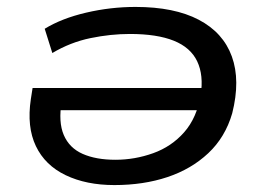

<svg xmlns="http://www.w3.org/2000/svg" viewBox="-20 -525 772 554"><path d="M310 9Q229 9 169.5 -19.5Q110 -48 83.5 -103.5Q57 -159 69 -239L74 -271H587L578 -207H126L158 -232Q148 -173 164 -135.5Q180 -98 218.5 -81Q257 -64 313 -64Q369 -64 422 -83Q475 -102 511.5 -143.5Q548 -185 559 -251V-250Q568 -308 549 -348Q530 -388 481.5 -407.5Q433 -427 355 -427Q299 -427 241 -415Q183 -403 131 -372L109 -442Q158 -472 228.5 -488.5Q299 -505 371 -505Q483 -505 553.5 -468Q624 -431 649 -362Q674 -293 650 -198Q630 -129 581 -83Q532 -37 463 -14Q394 9 310 9Z"/></svg>

Font: Nunito Sans 7pt Expanded
Style: Italic
Weight: 400
Width: 7
Italic angle: -9°
Designer: Vernon Adams
Foundry: Vernon Adams
Version: Version 3.101;gftools[0.9.27]